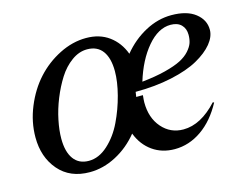

<svg xmlns="http://www.w3.org/2000/svg" viewBox="-75 -595 915 720"><g transform="rotate(-15 382.5 -235.0)"><path d="M308.1 -480Q360.4 -480 396.7 -453.4Q433.1 -426.8 450.2 -380.9Q487.8 -426.8 537.4 -453.4Q586.9 -480 639.2 -480Q699.2 -480 732.2 -454.1Q765.1 -428.2 765.1 -390.1Q765.1 -363.3 743.2 -336.4Q721.2 -309.6 680.9 -287.1Q640.6 -264.6 576.7 -250.7Q512.7 -236.8 436 -236.8L433.1 -217.8H459Q457 -198.2 457 -189.9Q457 -129.9 490 -92Q522.9 -54.2 573.2 -54.2Q641.1 -54.2 705.1 -124L710 -122.1Q676.3 -59.1 627.4 -25.1Q578.6 8.8 522.9 8.8Q473.6 8.8 437 -17.1Q400.4 -43 382.8 -88.9Q345.7 -43 295.4 -16.6Q245.1 9.8 192.9 9.8Q116.2 9.8 72.5 -41Q28.8 -91.8 28.8 -168.9Q28.8 -228.5 52.5 -286.1Q76.2 -343.8 114.5 -386Q152.8 -428.2 204.1 -454.1Q255.4 -480 308.1 -480ZM627 -445.8Q579.1 -445.8 536.6 -395.8Q494.1 -345.7 470.2 -267.1Q522.5 -272.5 561.5 -282.5Q600.6 -292.5 623.3 -304.2Q646 -315.9 659.9 -331.5Q673.8 -347.2 678.5 -361.3Q683.1 -375.5 683.1 -392.1Q683.1 -416.5 668.5 -431.2Q653.8 -445.8 627 -445.8ZM200.2 -32.2Q239.3 -32.2 274.4 -64.2Q309.6 -96.2 332 -143.1Q354.5 -189.9 367.7 -240.7Q380.9 -291.5 380.9 -332Q380.9 -382.8 360.6 -410.4Q340.3 -438 300.8 -438Q269.5 -438 240.5 -417Q211.4 -396 190.4 -362.8Q169.4 -329.6 153.3 -289.8Q137.2 -250 129.2 -210.7Q121.1 -171.4 121.1 -139.2Q121.1 -87.9 141.4 -60.1Q161.6 -32.2 200.2 -32.2Z"/></g></svg>

Font: Redaction
Style: Italic
Weight: 400
Designer: Jeremy Mickel / Forest Young
Foundry: MCKL
Version: Version 2.001;hotconv 1.0.113;makeotfexe 2.5.65598 DEVELOPME